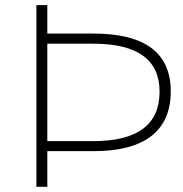

<svg xmlns="http://www.w3.org/2000/svg" viewBox="-20 -719 706 739"><path d="M120.1 0V-699.2H162.1V-589.8H339.8Q637.2 -589.8 637.2 -367.2Q637.2 -253.4 562.3 -195.3Q487.3 -137.2 339.8 -137.2H162.1V0ZM162.1 -175.8H338.9Q594.2 -175.8 594.2 -366.2Q594.2 -550.8 338.9 -550.8H162.1Z"/></svg>

Font: Montserrat Ultra Light
Style: Regular
Weight: 200
Designer: Julieta Ulanovsky
Foundry: Julieta Ulanovsky
Version: Version 3.001;PS 003.001;hotconv 1.0.70;makeotf.lib2.5.58329